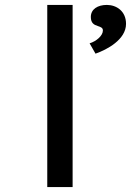

<svg xmlns="http://www.w3.org/2000/svg" viewBox="-20 -760 532 780"><path d="M275 0V-740H172V0ZM368 -542C414 -558 492 -599 492 -663C492 -715 453 -740 414 -740C377 -740 349 -723 349 -691C349 -666 362 -659 378 -654C390 -650 398 -647 398 -636C398 -615 371 -592 344 -584Z"/></svg>

Font: Lexend Peta
Style: Regular
Weight: 400
Designer: Bonnie Shaver-Troup, Thomas Jockin
Foundry: Lexend
Version: Version 1.007